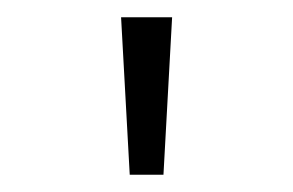

<svg xmlns="http://www.w3.org/2000/svg" viewBox="-20 -698 339 222"><path d="M120 -678H179L169 -496H130Z"/></svg>

Font: Bellota Text Light
Style: Regular
Weight: 300
Designer: Kemie Guaida
Foundry: Kemie Guaida
Version: Version 4.001